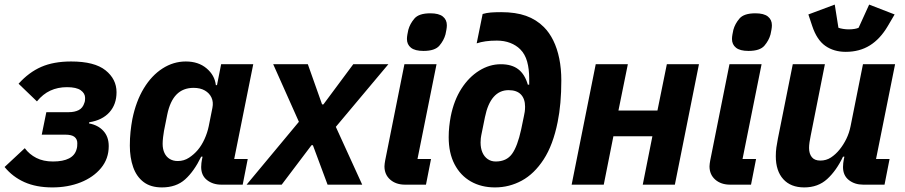

<svg xmlns="http://www.w3.org/2000/svg" viewBox="-30 -805 3944 837"><path d="M198 12Q128 12 76.5 -11Q25 -34 -10 -77L78 -159Q98 -132 128.5 -116.5Q159 -101 201 -101Q245 -101 271 -114.5Q297 -128 304 -155Q306 -161 306.5 -168Q307 -175 307 -181Q307 -198 295 -208Q283 -218 254 -218H152L172 -316H270Q295 -316 313 -325Q331 -334 338 -357Q340 -362 340.5 -367.5Q341 -373 341 -378Q341 -398 322 -411.5Q303 -425 262 -425Q222 -425 189.5 -410Q157 -395 131 -363L51 -440Q96 -490 150 -513.5Q204 -537 280 -537Q382 -537 430 -498.5Q478 -460 478 -403Q478 -350 447 -315.5Q416 -281 359 -272L358 -267Q397 -260 420.5 -234.5Q444 -209 444 -168Q444 -113 410.5 -72.5Q377 -32 321.5 -10Q266 12 198 12Z M1028 0H935Q898 0 872.5 -20Q847 -40 847 -77Q847 -85 848 -94Q849 -103 850 -107L853 -122H847Q816 -58 777 -23Q738 12 676 12Q627 12 596 -11.5Q565 -35 550.5 -76.5Q536 -118 536 -170Q536 -202 539 -230.5Q542 -259 547 -286Q563 -364 597 -420Q631 -476 678.5 -506.5Q726 -537 780 -537Q835 -537 870.5 -507Q906 -477 911 -434H916L934 -525H1074L991 -112H1050ZM745 -103Q772 -103 794 -117.5Q816 -132 832 -151Q849 -171 861.5 -198.5Q874 -226 880 -255L896 -335Q901 -360 892 -379.5Q883 -399 863 -410.5Q843 -422 814 -422Q768 -422 739.5 -393Q711 -364 699 -305L685 -235Q683 -225 681 -207.5Q679 -190 679 -178Q679 -155 687 -138Q695 -121 710 -112Q725 -103 745 -103Z M1198 0H1045L1273 -274L1161 -525H1312L1374 -350H1380L1510 -525H1663L1434 -252L1549 0H1398L1334 -172H1328Z M1816 -583Q1779 -583 1761.5 -597Q1744 -611 1744 -635Q1744 -644 1746 -655Q1748 -666 1750 -675Q1757 -701 1776.5 -724Q1796 -747 1846 -747Q1883 -747 1900.5 -733Q1918 -719 1918 -695Q1918 -686 1916 -675Q1914 -664 1912 -655Q1905 -629 1885.5 -606Q1866 -583 1816 -583ZM1827 0H1736Q1696 0 1671 -22Q1646 -44 1646 -80Q1646 -86 1647 -92Q1648 -98 1649 -105L1733 -525H1873L1790 -112H1849Z M2128 12Q2068 12 2022.5 -14Q1977 -40 1951.5 -89Q1926 -138 1926 -207Q1926 -231 1928.5 -254Q1931 -277 1935 -298Q1949 -368 1981.5 -418.5Q2014 -469 2059 -497Q2104 -525 2153 -525Q2201 -525 2229.5 -503Q2258 -481 2271 -436H2277V-462Q2277 -504 2268 -536.5Q2259 -569 2238 -590Q2220 -608 2194 -618Q2168 -628 2136 -628Q2109 -628 2087.5 -625Q2066 -622 2048 -616L2074 -744Q2091 -749 2109.5 -750.5Q2128 -752 2155 -752Q2218 -752 2263 -736Q2308 -720 2341 -687Q2365 -663 2382 -628.5Q2399 -594 2408 -550Q2417 -506 2417 -454Q2417 -403 2413 -357.5Q2409 -312 2401 -273Q2381 -173 2340 -110Q2299 -47 2244.5 -17.5Q2190 12 2128 12ZM2131 -101Q2178 -101 2202 -134Q2226 -167 2242 -241L2254 -299Q2256 -307 2257.5 -317.5Q2259 -328 2259 -340Q2259 -374 2241 -393Q2223 -412 2187 -412Q2148 -412 2122 -382.5Q2096 -353 2084 -294L2068 -215Q2067 -211 2066 -202.5Q2065 -194 2065 -184Q2065 -159 2073 -140.5Q2081 -122 2096 -111.5Q2111 -101 2131 -101Z M2462 0 2567 -525H2707L2666 -323H2836L2877 -525H3017L2912 0H2772L2814 -211H2644L2602 0Z M3233 -583Q3196 -583 3178.5 -597Q3161 -611 3161 -635Q3161 -644 3163 -655Q3165 -666 3167 -675Q3174 -701 3193.5 -724Q3213 -747 3263 -747Q3300 -747 3317.5 -733Q3335 -719 3335 -695Q3335 -686 3333 -675Q3331 -664 3329 -655Q3322 -629 3302.5 -606Q3283 -583 3233 -583ZM3244 0H3153Q3113 0 3088 -22Q3063 -44 3063 -80Q3063 -86 3064 -92Q3065 -98 3066 -105L3150 -525H3290L3207 -112H3266Z M3426 -525H3566L3504 -213Q3501 -199 3499 -185Q3497 -171 3497 -160Q3497 -135 3509 -120Q3521 -105 3546 -105Q3572 -105 3592.5 -118.5Q3613 -132 3630 -153Q3647 -174 3659.5 -199.5Q3672 -225 3678 -255L3732 -525H3872L3789 -112H3848L3826 0H3733Q3696 0 3670.5 -20Q3645 -40 3645 -77Q3645 -85 3646 -94Q3647 -103 3648 -107L3651 -122H3645Q3616 -61 3576 -24.5Q3536 12 3476 12Q3417 12 3384.5 -24Q3352 -60 3352 -124Q3352 -144 3354.5 -162Q3357 -180 3361 -200ZM3657 -579Q3605 -579 3568 -605Q3531 -631 3511 -691L3494 -742L3609 -785L3625 -684Q3633 -681 3645.5 -679Q3658 -677 3670 -677Q3684 -677 3695.5 -679Q3707 -681 3713 -684L3759 -785L3870 -742L3840 -691Q3807 -635 3762 -607Q3717 -579 3657 -579Z"/></svg>

Font: IBM Plex Sans
Style: Bold Italic
Weight: 700
Italic angle: -11.31°
Designer: Mike Abbink, Paul van der Laan, Pieter van Rosmalen
Foundry: Bold Monday
Version: Version 3.201